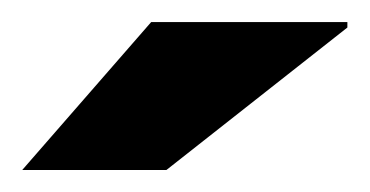

<svg xmlns="http://www.w3.org/2000/svg" viewBox="-20 -744 333 173"><path d="M0 -590.8 116.2 -724.1H293V-719.2L129.9 -590.8Z"/></svg>

Font: Archivo Expanded
Style: Bold
Weight: 700
Width: 7
Designer: Hector Gatti
Foundry: Omnibus-Type
Version: Version 2.001